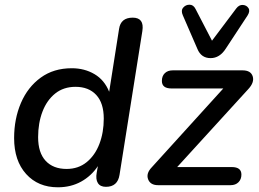

<svg xmlns="http://www.w3.org/2000/svg" viewBox="-20 -787 1099 816"><path d="M226 9Q142 9 91 -47.5Q40 -104 40 -200Q40 -282 69 -349.5Q98 -417 153 -457Q208 -497 285 -497Q339 -497 381.5 -472Q424 -447 444 -397L486 -664Q493 -712 544 -712Q594 -712 585 -655L488 -44Q480 7 430 7Q406 7 396 -9Q386 -25 391 -53L396 -81Q368 -39 324.5 -15Q281 9 226 9ZM263 -69Q313 -69 348.5 -98Q384 -127 402.5 -175.5Q421 -224 421 -283Q421 -349 389 -383.5Q357 -418 301 -418Q250 -418 214.5 -389.5Q179 -361 160.5 -312.5Q142 -264 142 -204Q142 -138 174 -103.5Q206 -69 263 -69ZM652 0Q619 0 609.5 -25Q600 -50 625 -76L929 -411H709Q668 -411 668 -443Q668 -464 680.5 -476Q693 -488 714 -488H1011Q1046 -488 1054 -462.5Q1062 -437 1035 -408L733 -77H965Q1006 -77 1006 -45Q1006 -25 993.5 -12.5Q981 0 960 0ZM875 -540Q835 -540 819 -579L757 -722Q748 -742 758.5 -754.5Q769 -767 785.5 -767Q802 -767 811 -749L881 -614L984 -751Q996 -767 1012 -766Q1028 -765 1036 -752.5Q1044 -740 1032 -721L940 -581Q914 -540 875 -540Z"/></svg>

Font: Nunito SemiBold
Style: Italic
Weight: 600
Italic angle: -9°
Designer: Vernon Adams
Foundry: Vernon Adams
Version: Version 3.601; ttfautohint (v1.8.2.53-6de2)